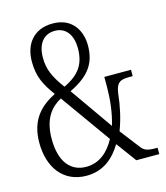

<svg xmlns="http://www.w3.org/2000/svg" viewBox="-110 -809 783 904"><g transform="rotate(-15 281.5 -357.0)"><path d="M201 10C286 10 338 -40 373 -98L445 0H557V-31H549C510 -31 493 -36 478 -56L404 -152C426 -210 438 -269 444 -326C452 -385 477 -387 522 -387H531V-418H401V-369C401 -312 394 -244 376 -186L230 -394C325 -440 365 -493 365 -582C365 -655 324 -724 231 -724C135 -724 90 -658 90 -575C90 -501 114 -457 155 -401C78 -362 25 -306 25 -197C25 -76 89 10 201 10ZM208 -422C162 -484 145 -525 145 -580C145 -645 175 -688 232 -688C289 -688 316 -640 316 -581C316 -504 284 -458 208 -422ZM210 -31C138 -31 86 -84 86 -199C86 -300 128 -346 177 -373L351 -129C320 -71 274 -31 210 -31Z"/></g></svg>

Font: Noto Serif Tamil ExtraCondensed Light
Style: Italic
Weight: 300
Width: 2
Italic angle: -12°
Designer: Indian Type Foundry, Tom Grace, and the Monotype Design Team
Foundry: Monotype Imaging Inc.
Version: Version 2.003